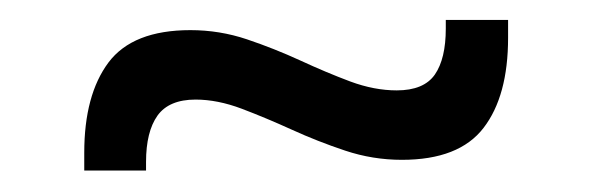

<svg xmlns="http://www.w3.org/2000/svg" viewBox="-20 -396 580 188"><path d="M373.5 -239.5Q345 -239.5 318 -248.5Q291 -257.5 265.8 -269Q240.5 -280.5 216.8 -289.5Q193 -298.5 171.5 -298.5Q145.5 -298.5 134.2 -282.8Q123 -267 123 -237.5V-229H62.5V-246.5Q62.5 -303 86.2 -334.8Q110 -366.5 166.5 -366.5Q195 -366.5 221.8 -357.5Q248.5 -348.5 274 -336.8Q299.5 -325 323 -316.2Q346.5 -307.5 368.5 -307.5Q395 -307.5 405.8 -323Q416.5 -338.5 416.5 -368V-376.5H477.5V-359Q477.5 -302 453.5 -270.8Q429.5 -239.5 373.5 -239.5Z"/></svg>

Font: Anek Gujarati Medium
Style: Regular
Weight: 400
Version: Version 1.003